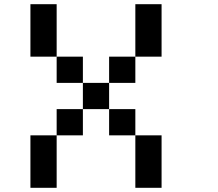

<svg xmlns="http://www.w3.org/2000/svg" viewBox="-20 -895 1040 915"><path d="M125 -875H250V-625H125ZM250 -625H375V-500H250ZM375 -500H500V-375H375ZM500 -500V-625H625V-500ZM625 -625V-875H750V-625ZM500 -375H625V-250H500ZM625 -250H750V0H625ZM375 -375V-250H250V-375ZM250 -250V0H125V-250Z"/></svg>

Font: Dogica
Style: Regular
Weight: 400
Monospace: yes
Designer: Roberto Mocci
Version: Version 001.012